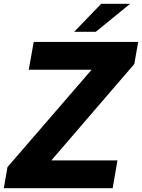

<svg xmlns="http://www.w3.org/2000/svg" viewBox="-43 -982 741 1002"><path d="M545 0H-23L-4 -110L435 -618H107L133 -763H678L658 -648L225 -145H570ZM457 -816H344L485 -962H636Z"/></svg>

Font: Open Sauce One ExtraBold Italic
Style: Regular
Weight: 800
Italic angle: -10°
Designer: Alfredo Marco Pradil
Foundry: Creative Sauce Fz LLC
Version: Version 1.477